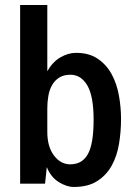

<svg xmlns="http://www.w3.org/2000/svg" viewBox="-20 -746 540 763"><path d="M168 -222Q168 -163 194.5 -128Q221 -93 259 -93Q307 -93 329.5 -134Q352 -175 352 -270Q352 -364 327 -406.5Q302 -449 260 -449Q233 -449 215 -437.5Q197 -426 186.5 -407Q176 -388 172 -364Q168 -340 168 -316ZM282 -536Q334 -536 368.5 -512.5Q403 -489 423.5 -451.5Q444 -414 452.5 -367Q461 -320 461 -273Q461 -223 453 -174.5Q445 -126 424 -88Q403 -50 366.5 -26.5Q330 -3 273 -3Q245 -3 213.5 -22.5Q182 -42 166 -82L159 -16H60V-726H168V-463Q189 -500 220 -518Q251 -536 282 -536Z"/></svg>

Font: D2Coding ligature
Style: Bold
Weight: 700
Monospace: yes
Designer: Yong-Rak Park; Jeong-Hwan Yoon; Sang-Min Lee;
Foundry: NHN Corporation
Version: Version 1.3.2; Build 20180524